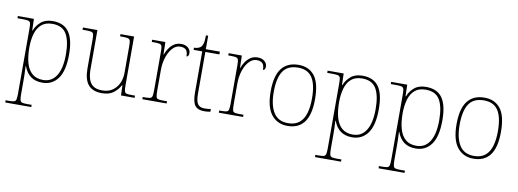

<svg xmlns="http://www.w3.org/2000/svg" viewBox="-67 -1062 4609 1707"><g transform="rotate(10 2237.5 -208.5)"><path d="M258.8 220.2V240.2H23.9V220.2H55.2Q84 220.2 99.6 216.3Q115.2 211.4 118.7 192.4Q122.1 173.3 122.1 142.1V-441.9Q122.1 -476.1 118.2 -492.7Q113.3 -509.3 95 -512.7Q76.7 -516.1 44.9 -516.1H1V-536.1H146L148.9 -432.1H152.8Q169.9 -478 209.5 -512Q249 -545.9 315.9 -545.9Q416 -545.9 462.4 -480Q508.8 -414.1 508.8 -277.8Q508.8 -129.9 457.3 -60.1Q405.8 9.8 316.9 9.8Q252.9 9.8 211.4 -21Q169.9 -51.8 148.9 -110.8H147Q146.5 -108.4 146.5 -101.1Q146.5 -89.8 147.9 -70.8Q148.9 -56.6 149.4 -35.4Q149.9 -14.2 149.9 13.2V142.1Q149.9 178.7 154.3 195.8Q158.2 211.9 172.6 216.1Q187 220.2 216.8 220.2ZM319.8 -15.1Q397 -15.1 439 -81.5Q481 -147.9 481 -272.9Q481 -395 443.8 -458Q406.7 -521 316.9 -521Q254.4 -521 218.8 -489.7Q182.1 -458.5 166 -403.3Q149.9 -348.1 149.9 -278.8Q149.9 -197.8 166.5 -139.2Q183.1 -80.1 220.5 -47.6Q257.8 -15.1 319.8 -15.1Z M854.5 9.8Q771.5 9.8 731.4 -37.6Q691.4 -85 691.4 -184.1V-441.9Q691.4 -476.1 687.5 -492.7Q683.1 -509.3 664.6 -512.7Q646 -516.1 614.3 -516.1H588.4V-536.1H719.2V-181.2Q719.2 -134.3 730.5 -96.2Q741.7 -58.1 770.5 -36.6Q799.3 -15.1 854.5 -15.1Q909.7 -15.1 946.8 -41.5Q984.4 -67.9 1003.4 -110.4Q1022.5 -152.8 1022.5 -202.1V-441.9Q1022.5 -476.1 1018.6 -492.7Q1013.7 -509.3 995.1 -512.7Q976.6 -516.1 945.3 -516.1H927.2V-536.1H1050.3V-94.2Q1050.3 -60.1 1054.7 -43.9Q1058.6 -27.8 1073 -23.9Q1087.4 -20 1117.2 -20H1149.4V0H1026.4L1023.4 -90.8H1019.5Q999.5 -51.8 960.4 -21Q921.4 9.8 854.5 9.8Z M1438.5 -20V0H1219.2V-20H1241.2Q1270.5 -20 1286.1 -23.9Q1301.8 -28.3 1305.2 -47.6Q1308.6 -66.9 1308.6 -98.1V-441.9Q1308.6 -476.1 1304.7 -492.7Q1299.8 -509.3 1281.5 -512.7Q1263.2 -516.1 1231.4 -516.1H1213.4V-536.1H1332.5L1335.4 -423.8H1337.4Q1342.8 -438.5 1349.9 -452.6Q1356.9 -466.8 1366.2 -480.5Q1384.3 -507.8 1411.4 -525.9Q1438.5 -543.9 1476.6 -543.9Q1514.2 -543.9 1537.4 -523.9Q1560.5 -503.9 1560.5 -476.1Q1560.5 -461.9 1555.4 -452.4Q1550.3 -442.9 1539.6 -442.9Q1539.6 -485.8 1522.5 -502.4Q1505.4 -519 1471.2 -519Q1432.1 -519 1402.3 -486.3Q1371.6 -453.6 1354 -399.9Q1336.4 -346.2 1336.4 -284.2V-98.1Q1336.4 -62.5 1340.3 -44.4Q1344.2 -27.8 1358.9 -23.9Q1373.5 -20 1403.3 -20Z M1776.9 9.8Q1718.8 9.8 1694.3 -24.2Q1669.9 -58.1 1669.9 -141.1V-511.2H1591.8V-530.8Q1612.8 -530.8 1628.2 -536.4Q1643.6 -542 1653.8 -550.8Q1664.1 -561 1670.9 -584Q1677.7 -608.9 1677.7 -657.2H1697.8V-536.1H1824.7V-511.2H1697.8V-131.8Q1697.8 -67.9 1715.8 -41.5Q1733.9 -15.1 1775.9 -15.1Q1793 -15.1 1805.4 -16.1Q1817.9 -17.1 1834 -20V4.9Q1817.9 7.8 1804.4 8.8Q1791 9.8 1776.9 9.8Z M2128.9 -20V0H1909.7V-20H1931.6Q1960.9 -20 1976.6 -23.9Q1992.2 -28.3 1995.6 -47.6Q1999 -66.9 1999 -98.1V-441.9Q1999 -476.1 1995.1 -492.7Q1990.2 -509.3 1971.9 -512.7Q1953.6 -516.1 1921.9 -516.1H1903.8V-536.1H2022.9L2025.9 -423.8H2027.8Q2033.2 -438.5 2040.3 -452.6Q2047.4 -466.8 2056.6 -480.5Q2074.7 -507.8 2101.8 -525.9Q2128.9 -543.9 2167 -543.9Q2204.6 -543.9 2227.8 -523.9Q2251 -503.9 2251 -476.1Q2251 -461.9 2245.8 -452.4Q2240.7 -442.9 2230 -442.9Q2230 -485.8 2212.9 -502.4Q2195.8 -519 2161.6 -519Q2122.6 -519 2092.8 -486.3Q2062 -453.6 2044.4 -399.9Q2026.9 -346.2 2026.9 -284.2V-98.1Q2026.9 -62.5 2030.8 -44.4Q2034.7 -27.8 2049.3 -23.9Q2064 -20 2093.8 -20Z M2530.8 9.8Q2437.5 9.8 2384 -58.1Q2330.6 -126 2330.6 -267.1Q2330.6 -407.2 2382.6 -474.6Q2434.6 -542 2535.6 -542Q2629.4 -542 2680.4 -476.6Q2731.4 -411.1 2731.4 -267.1Q2731.4 -126 2680.4 -58.1Q2629.4 9.8 2530.8 9.8ZM2530.8 -15.1Q2594.2 -15.1 2632.8 -46.9Q2670.4 -78.6 2687 -134.8Q2703.6 -190.9 2703.6 -267.1Q2703.6 -395 2663.1 -456.1Q2622.6 -517.1 2535.6 -517.1Q2441.4 -517.1 2399.9 -454.6Q2358.4 -392.1 2358.4 -267.1Q2358.4 -147.9 2399.9 -81.5Q2441.4 -15.1 2530.8 -15.1Z M3055.2 220.2V240.2H2820.3V220.2H2851.6Q2880.4 220.2 2896 216.3Q2911.6 211.4 2915 192.4Q2918.5 173.3 2918.5 142.1V-441.9Q2918.5 -476.1 2914.6 -492.7Q2909.7 -509.3 2891.4 -512.7Q2873 -516.1 2841.3 -516.1H2797.4V-536.1H2942.4L2945.3 -432.1H2949.2Q2966.3 -478 3005.9 -512Q3045.4 -545.9 3112.3 -545.9Q3212.4 -545.9 3258.8 -480Q3305.2 -414.1 3305.2 -277.8Q3305.2 -129.9 3253.7 -60.1Q3202.1 9.8 3113.3 9.8Q3049.3 9.8 3007.8 -21Q2966.3 -51.8 2945.3 -110.8H2943.4Q2942.9 -108.4 2942.9 -101.1Q2942.9 -89.8 2944.3 -70.8Q2945.3 -56.6 2945.8 -35.4Q2946.3 -14.2 2946.3 13.2V142.1Q2946.3 178.7 2950.7 195.8Q2954.6 211.9 2969 216.1Q2983.4 220.2 3013.2 220.2ZM3116.2 -15.1Q3193.4 -15.1 3235.4 -81.5Q3277.3 -147.9 3277.3 -272.9Q3277.3 -395 3240.2 -458Q3203.1 -521 3113.3 -521Q3050.8 -521 3015.1 -489.7Q2978.5 -458.5 2962.4 -403.3Q2946.3 -348.1 2946.3 -278.8Q2946.3 -197.8 2962.9 -139.2Q2979.5 -80.1 3016.8 -47.6Q3054.2 -15.1 3116.2 -15.1Z M3628.9 220.2V240.2H3394V220.2H3425.3Q3454.1 220.2 3469.7 216.3Q3485.4 211.4 3488.8 192.4Q3492.2 173.3 3492.2 142.1V-441.9Q3492.2 -476.1 3488.3 -492.7Q3483.4 -509.3 3465.1 -512.7Q3446.8 -516.1 3415 -516.1H3371.1V-536.1H3516.1L3519 -432.1H3522.9Q3540 -478 3579.6 -512Q3619.1 -545.9 3686 -545.9Q3786.1 -545.9 3832.5 -480Q3878.9 -414.1 3878.9 -277.8Q3878.9 -129.9 3827.4 -60.1Q3775.9 9.8 3687 9.8Q3623 9.8 3581.5 -21Q3540 -51.8 3519 -110.8H3517.1Q3516.6 -108.4 3516.6 -101.1Q3516.6 -89.8 3518.1 -70.8Q3519 -56.6 3519.5 -35.4Q3520 -14.2 3520 13.2V142.1Q3520 178.7 3524.4 195.8Q3528.3 211.9 3542.7 216.1Q3557.1 220.2 3586.9 220.2ZM3689.9 -15.1Q3767.1 -15.1 3809.1 -81.5Q3851.1 -147.9 3851.1 -272.9Q3851.1 -395 3814 -458Q3776.9 -521 3687 -521Q3624.5 -521 3588.9 -489.7Q3552.2 -458.5 3536.1 -403.3Q3520 -348.1 3520 -278.8Q3520 -197.8 3536.6 -139.2Q3553.2 -80.1 3590.6 -47.6Q3627.9 -15.1 3689.9 -15.1Z M4209 9.8Q4115.7 9.8 4062.3 -58.1Q4008.8 -126 4008.8 -267.1Q4008.8 -407.2 4060.8 -474.6Q4112.8 -542 4213.9 -542Q4307.6 -542 4358.6 -476.6Q4409.7 -411.1 4409.7 -267.1Q4409.7 -126 4358.6 -58.1Q4307.6 9.8 4209 9.8ZM4209 -15.1Q4272.5 -15.1 4311 -46.9Q4348.6 -78.6 4365.2 -134.8Q4381.8 -190.9 4381.8 -267.1Q4381.8 -395 4341.3 -456.1Q4300.8 -517.1 4213.9 -517.1Q4119.6 -517.1 4078.1 -454.6Q4036.6 -392.1 4036.6 -267.1Q4036.6 -147.9 4078.1 -81.5Q4119.6 -15.1 4209 -15.1Z"/></g></svg>

Font: Koh Santepheap Thin
Style: Regular
Weight: 100
Designer: Danh Hong
Version: Version 2.002; ttfautohint (v1.8.3)